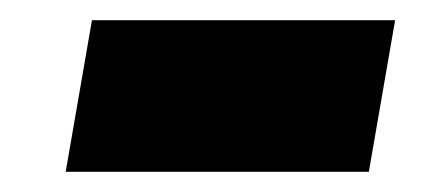

<svg xmlns="http://www.w3.org/2000/svg" viewBox="-20 -393 440 190"><path d="M45 -223 71 -373H371L345 -223Z"/></svg>

Font: Figtree Light Black
Style: Italic
Weight: 900
Italic angle: -9.5°
Version: Version 2.000